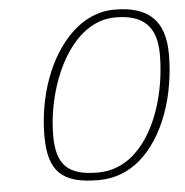

<svg xmlns="http://www.w3.org/2000/svg" viewBox="-51 -751 777 808"><g transform="rotate(-5 337.0 -346.5)"><path d="M333 8C401 8 459 -15 507 -55C619 -150 674 -326 674 -495C674 -637 604 -701 463 -701C393 -701 333 -673 283 -626C179 -529 122 -360 122 -197C122 -46 180 8 333 8ZM333 -24C207 -24 159 -71 159 -196C159 -344 218 -538 336 -625C373 -652 415 -668 463 -668C582 -668 636 -614 636 -496C636 -343 585 -156 469 -69C431 -41 386 -24 333 -24Z"/></g></svg>

Font: RazerF5 Thin
Style: Italic
Weight: 250
Foundry: Razer Inc.
Version: Version 2